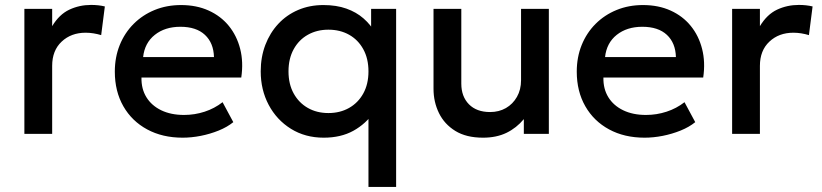

<svg xmlns="http://www.w3.org/2000/svg" viewBox="-20 -530 3252 760"><path d="M76.5 0V-495H186.5V-426.5Q214.5 -473 254.5 -491.8Q294.5 -510.5 340.5 -510.5Q355.5 -510.5 369 -509Q382.5 -507.5 395 -504.5L380.5 -391Q365.5 -395.5 350 -398Q334.5 -400.5 319 -400.5Q261.5 -400.5 224 -365.2Q186.5 -330 186.5 -269.5V0Z M703 15Q623 15 562.5 -17.8Q502 -50.5 468.2 -109.5Q434.5 -168.5 434.5 -246.5Q434.5 -303.5 454 -351.8Q473.5 -400 509 -435.5Q544.5 -471 592.2 -490.5Q640 -510 696.5 -510Q758 -510 806 -488.2Q854 -466.5 885.8 -427.5Q917.5 -388.5 930.8 -336.2Q944 -284 935 -223H540Q539 -178.5 559.5 -145.2Q580 -112 618.2 -93.5Q656.5 -75 708.5 -75Q750.5 -75 789.8 -87.8Q829 -100.5 861 -125.5L903.5 -46.5Q879.5 -27 845.5 -13.2Q811.5 0.5 774.5 7.8Q737.5 15 703 15ZM546.5 -304H827Q825.5 -360 791.2 -392Q757 -424 694 -424Q633 -424 592.8 -392Q552.5 -360 546.5 -304Z M1438.5 210V-111.5L1461 -87Q1428 -39.5 1378.5 -12.2Q1329 15 1261.5 15Q1188 15 1131.5 -20.2Q1075 -55.5 1043.5 -115Q1012 -174.5 1012 -247.5Q1012 -304 1030.2 -352Q1048.5 -400 1081.5 -435.5Q1114.5 -471 1160 -490.5Q1205.5 -510 1260 -510Q1311.5 -510 1351 -496Q1390.5 -482 1418.8 -457.2Q1447 -432.5 1465 -401L1449 -376V-495H1548V210ZM1280 -82.5Q1326 -82.5 1361.8 -102.8Q1397.5 -123 1418 -160Q1438.5 -197 1438.5 -247.5Q1438.5 -298 1418 -335.2Q1397.5 -372.5 1361.8 -392.5Q1326 -412.5 1280 -412.5Q1234.5 -412.5 1198.8 -392.5Q1163 -372.5 1142.5 -335.2Q1122 -298 1122 -247.5Q1122 -197 1142.5 -160Q1163 -123 1198.5 -102.8Q1234 -82.5 1280 -82.5Z M1892 15Q1825.5 15 1782.2 -11.8Q1739 -38.5 1717.5 -82.5Q1696 -126.5 1696 -178.5V-495H1806V-199Q1806 -148 1836.2 -117.2Q1866.5 -86.5 1920 -86.5Q1955 -86.5 1982.5 -102.2Q2010 -118 2026.2 -146.5Q2042.5 -175 2042.5 -212.5V-495H2152.5V0H2053.5V-58.5Q2024.5 -23.5 1984.8 -4.2Q1945 15 1892 15Z M2531.5 15Q2451.5 15 2391 -17.8Q2330.5 -50.5 2296.8 -109.5Q2263 -168.5 2263 -246.5Q2263 -303.5 2282.5 -351.8Q2302 -400 2337.5 -435.5Q2373 -471 2420.8 -490.5Q2468.5 -510 2525 -510Q2586.5 -510 2634.5 -488.2Q2682.5 -466.5 2714.2 -427.5Q2746 -388.5 2759.2 -336.2Q2772.5 -284 2763.5 -223H2368.5Q2367.5 -178.5 2388 -145.2Q2408.5 -112 2446.8 -93.5Q2485 -75 2537 -75Q2579 -75 2618.2 -87.8Q2657.5 -100.5 2689.5 -125.5L2732 -46.5Q2708 -27 2674 -13.2Q2640 0.5 2603 7.8Q2566 15 2531.5 15ZM2375 -304H2655.5Q2654 -360 2619.8 -392Q2585.5 -424 2522.5 -424Q2461.5 -424 2421.2 -392Q2381 -360 2375 -304Z M2878 0V-495H2988V-426.5Q3016 -473 3056 -491.8Q3096 -510.5 3142 -510.5Q3157 -510.5 3170.5 -509Q3184 -507.5 3196.5 -504.5L3182 -391Q3167 -395.5 3151.5 -398Q3136 -400.5 3120.5 -400.5Q3063 -400.5 3025.5 -365.2Q2988 -330 2988 -269.5V0Z"/></svg>

Font: Geologica Thin Cursive
Style: Regular
Weight: 400
Version: Version 1.010;gftools[0.9.28]